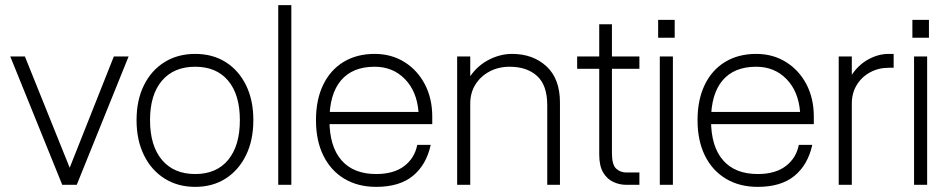

<svg xmlns="http://www.w3.org/2000/svg" viewBox="-20 -720 3686 748"><path d="M20 -500 222.5 0H279L481 -500H423.5L251.5 -66.5L77 -500Z M512 -252Q512 -174 540.8 -115.5Q569.5 -57 621 -24.5Q672.5 8 740.5 8Q808.5 8 859.2 -24.5Q910 -57 938.5 -115.5Q967 -174 967 -252Q967 -330 938.5 -388Q910 -446 859.2 -478Q808.5 -510 740.5 -510Q672.5 -510 621 -478Q569.5 -446 540.8 -388Q512 -330 512 -252ZM914.5 -252Q914.5 -152.5 869 -97.2Q823.5 -42 740.5 -42Q657 -42 610.8 -97.2Q564.5 -152.5 564.5 -252Q564.5 -351 610.8 -405.5Q657 -460 740.5 -460Q823.5 -460 869 -405.5Q914.5 -351 914.5 -252Z M1064 -700V0H1115V-700Z M1211 -252Q1211 -172 1239.8 -113.8Q1268.5 -55.5 1321.2 -23.8Q1374 8 1445.5 8Q1536.5 8 1588.8 -35Q1641 -78 1658 -155.5H1605.5Q1595.5 -104 1554.8 -73Q1514 -42 1445.5 -42Q1357 -42 1310.2 -95.8Q1263.5 -149.5 1263.5 -252Q1263.5 -353.5 1308.5 -406.8Q1353.5 -460 1439.5 -460Q1510.5 -460 1557.2 -412.2Q1604 -364.5 1610.5 -284H1255V-236.5H1664V-265.5Q1664 -336.5 1635.2 -391.5Q1606.5 -446.5 1555.8 -478.2Q1505 -510 1439.5 -510Q1370 -510 1318.5 -478.8Q1267 -447.5 1239 -389.5Q1211 -331.5 1211 -252Z M2112 -309.5V0H2161.5V-320.5Q2161.5 -413 2109 -461.5Q2056.5 -510 1975 -510Q1929 -510 1885 -487.5Q1841 -465 1812 -423Q1783 -381 1782.5 -322.5L1812 -316.5Q1812 -358.5 1832.2 -390.8Q1852.5 -423 1887.2 -441.5Q1922 -460 1965.5 -460Q2032.5 -460 2072.2 -424.2Q2112 -388.5 2112 -309.5ZM1761 -500V0H1812V-500Z M2228.5 -500V-452H2471V-500ZM2471 -48H2420Q2397 -48 2380.5 -63Q2364 -78 2364 -124V-625.5H2314.5V-118Q2314.5 -73 2330.2 -47.2Q2346 -21.5 2370 -10.8Q2394 0 2419 0H2471Z M2544 -642.5V-573H2608.5V-642.5ZM2550.5 -500V0H2601.5V-500Z M2697.5 -252Q2697.5 -172 2726.2 -113.8Q2755 -55.5 2807.8 -23.8Q2860.5 8 2932 8Q3023 8 3075.2 -35Q3127.5 -78 3144.5 -155.5H3092Q3082 -104 3041.2 -73Q3000.5 -42 2932 -42Q2843.5 -42 2796.8 -95.8Q2750 -149.5 2750 -252Q2750 -353.5 2795 -406.8Q2840 -460 2926 -460Q2997 -460 3043.8 -412.2Q3090.5 -364.5 3097 -284H2741.5V-236.5H3150.5V-265.5Q3150.5 -336.5 3121.8 -391.5Q3093 -446.5 3042.2 -478.2Q2991.5 -510 2926 -510Q2856.5 -510 2805 -478.8Q2753.5 -447.5 2725.5 -389.5Q2697.5 -331.5 2697.5 -252Z M3461.5 -456V-510H3442Q3400.5 -510 3360.8 -487.5Q3321 -465 3295 -423Q3269 -381 3269 -322.5L3298.5 -316.5Q3298.5 -357.5 3317.8 -389Q3337 -420.5 3369.8 -438.2Q3402.5 -456 3443 -456ZM3247.5 -500V0H3298.5V-500Z M3534.5 -642.5V-573H3599V-642.5ZM3541 -500V0H3592V-500Z"/></svg>

Font: Overused Grotesk Light
Style: Regular
Weight: 300
Designer: RandomMaerks
Version: Version 0.005